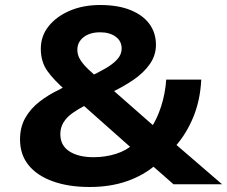

<svg xmlns="http://www.w3.org/2000/svg" viewBox="-20 -736 907 767"><path d="M338 11Q253 11 190 -12Q127 -35 93.5 -77Q60 -119 60 -179Q60 -228 81 -265Q102 -302 138 -330Q174 -358 217 -378L260 -403L244 -374Q196 -415 169.5 -452Q143 -489 143 -541Q143 -592 174 -631Q205 -670 258.5 -693Q312 -716 380 -716Q452 -716 502 -695.5Q552 -675 577.5 -639.5Q603 -604 603 -557Q603 -515 578.5 -480Q554 -445 513 -417Q472 -389 421 -365L420 -386L593 -234L585 -228Q607 -260 623.5 -310.5Q640 -361 644 -418H784Q780 -336 752.5 -269Q725 -202 681 -152L664 -175L867 0H673L583 -79H604Q555 -36 488 -12.5Q421 11 338 11ZM354 -108Q401 -108 443.5 -121.5Q486 -135 512 -160L516 -135L295 -331L350 -330L317 -313Q290 -299 268.5 -283.5Q247 -268 234 -247.5Q221 -227 221 -200Q221 -155 257 -131.5Q293 -108 354 -108ZM380 -607Q339 -607 314 -587.5Q289 -568 289 -537Q289 -516 300.5 -497.5Q312 -479 332 -460Q352 -441 377 -420L339 -430Q372 -446 401 -462.5Q430 -479 448 -498.5Q466 -518 466 -542Q466 -572 442 -589.5Q418 -607 380 -607Z"/></svg>

Font: Nunito Sans 7pt SemiExpanded ExtraBold
Style: Regular
Weight: 800
Width: 6
Designer: Vernon Adams
Foundry: Vernon Adams
Version: Version 3.101;gftools[0.9.27]